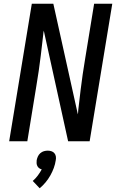

<svg xmlns="http://www.w3.org/2000/svg" viewBox="-20 -755 640 1026"><path d="M29 0 150 -735H265L396 -144Q397 -150 397.5 -155Q398 -160 398 -165L411 -276Q416 -317 422 -358.5Q428 -400 435 -441L483 -735H580L459 0H344L214 -591Q213 -585 212 -580Q211 -575 211 -570L198 -459Q193 -418 187 -376.5Q181 -335 174 -294L126 0ZM192 251 155 212Q170 199 182 183Q194 167 203 150Q195 148 189 143.5Q183 139 179.5 132Q176 125 175.5 117Q175 109 176 101Q178 91 182.5 81Q187 71 195.5 63.5Q204 56 214.5 53Q225 50 235 50Q245 50 254.5 53Q264 56 270.5 63.5Q277 71 278.5 81Q280 91 278 101Q275 122 267.5 142.5Q260 163 249 182.5Q238 202 223.5 219.5Q209 237 192 251Z"/></svg>

Font: Iosevka Custom Medium
Style: Italic
Weight: 500
Italic angle: -9°
Designer: Belleve Invis
Foundry: Belleve Invis
Version: Version 27.0.1